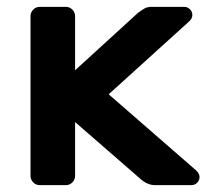

<svg xmlns="http://www.w3.org/2000/svg" viewBox="-20 -540 612 560"><path d="M199 -27V-184L391 -17C404.3 -5.7 418 0 432 0H538C544.7 0 550.3 -2.3 555 -7C559.7 -11.7 562 -17.3 562 -24C562 -30 558.7 -36.3 552 -43L297 -265L530 -476C537.3 -482 541 -488.7 541 -496C541 -502.7 538.7 -508.3 534 -513C529.3 -517.7 523.7 -520 517 -520H422C414 -520 407.3 -518.5 402 -515.5C396.7 -512.5 390.3 -508.3 383 -503L199 -335V-493C199 -500.3 196.3 -506.7 191 -512C185.7 -517.3 179.3 -520 172 -520H96C88.7 -520 82.3 -517.3 77 -512C71.7 -506.7 69 -500.3 69 -493V-27C69 -19.7 71.7 -13.3 77 -8C82.3 -2.7 88.7 0 96 0H172C179.3 0 185.7 -2.7 191 -8C196.3 -13.3 199 -19.7 199 -27Z"/></svg>

Font: Rubik
Style: Regular
Weight: 500
Designer: Hubert & Fischer
Foundry: Hubert & Fischer
Version: Version 1.100